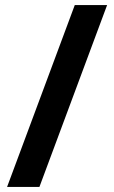

<svg xmlns="http://www.w3.org/2000/svg" viewBox="-20 -737 450 760"><path d="M404 -717 136 3H8L276 -717Z"/></svg>

Font: Noto Sans Armenian SemiCondensed
Style: Bold
Weight: 700
Width: 4
Designer: Monotype Design Team
Foundry: Monotype Imaging Inc.
Version: Version 2.008; ttfautohint (v1.8.4.7-5d5b)